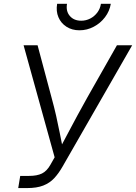

<svg xmlns="http://www.w3.org/2000/svg" viewBox="-20 -958 693 978"><path d="M72.8 0 83 -62H128.4Q168.5 -62 193.6 -74.2Q218.8 -86.4 237.3 -119.6L258.3 -156.7L100.1 -727.5H171.4L242.2 -462.4Q255.9 -412.6 265.9 -368.4Q275.9 -324.2 284.2 -281.7Q292.5 -239.3 301.3 -195.8H281.7Q305.2 -239.7 327.4 -282Q349.6 -324.2 373.5 -368.4Q397.5 -412.6 425.3 -462.4L575.7 -727.5H653.3L298.3 -108.9Q278.8 -74.7 256.1 -50.3Q233.4 -25.9 200.4 -12.9Q167.5 0 117.7 0ZM384.8 -803.7Q346.7 -803.7 318.6 -821.8Q290.5 -839.8 277.6 -870.4Q264.6 -900.9 271 -938.5H321.3Q314.9 -900.9 335.7 -876.7Q356.4 -852.5 393.6 -852.5Q418 -852.5 439.5 -863.5Q460.9 -874.5 475.6 -894Q490.2 -913.6 494.1 -938.5H544.4Q538.1 -900.9 514.9 -870.4Q491.7 -839.8 457.5 -821.8Q423.3 -803.7 384.8 -803.7Z"/></svg>

Font: Inter 17pt Light
Style: Italic
Weight: 300
Italic angle: -9.3988°
Version: Version 4.001;git-66647c0bb